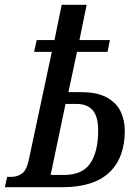

<svg xmlns="http://www.w3.org/2000/svg" viewBox="-38 -780 572 800"><path d="M-18 0 -8 -43H9Q34 -43 53.5 -57Q73 -71 82 -114L178 -564H104L115 -613H189L219 -760H323L293 -613H420L410 -564H283L247 -396H301Q367 -396 407 -374Q447 -352 464.5 -315.5Q482 -279 482 -236Q482 -122 417 -61Q352 0 222 0ZM228 -51Q306 -51 338.5 -100Q371 -149 371 -236Q371 -295 348 -321Q325 -347 280 -347H235L173 -51Z"/></svg>

Font: Noto Serif ExtraCondensed Medium
Style: Italic
Weight: 500
Width: 2
Italic angle: -12°
Designer: Monotype Design Team
Foundry: Monotype Imaging Inc.
Version: Version 2.013; ttfautohint (v1.8.4.7-5d5b)